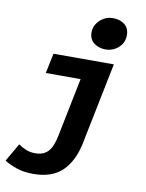

<svg xmlns="http://www.w3.org/2000/svg" viewBox="-126 -825 826 1087"><g transform="rotate(10 287.5 -281.5)"><path d="M142 192Q85 192 43 177Q1 162 -25 145L35 41Q57 56 80 65.5Q103 75 132 75Q179 75 205.5 47.5Q232 20 245 -46L313 -383H113L137 -498H484L390 -34Q369 75 309.5 133.5Q250 192 142 192ZM421 -573Q385 -573 356.5 -593.5Q328 -614 328 -655Q328 -682 342.5 -704.5Q357 -727 381 -741Q405 -755 434 -755Q475 -755 501.5 -734Q528 -713 528 -673Q528 -630 496.5 -601.5Q465 -573 421 -573Z"/></g></svg>

Font: Source Code Pro ExtraBold
Style: Italic
Weight: 800
Italic angle: -11°
Monospace: yes
Designer: Paul D. Hunt, Teo Tuominen
Foundry: Adobe Systems Incorporated
Version: Version 1.016;hotconv 1.0.116;makeotfexe 2.5.65601